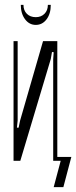

<svg xmlns="http://www.w3.org/2000/svg" viewBox="-20 -665 315 794"><path d="M217 -495V0H200V-420L202 -449L195 -450L190 -421L64 0H36V-495H53V-167L50 -137H57L63 -166L158 -495ZM202 109 231 0H213V-16H275L242 109ZM178 -645H190Q190 -608 172.5 -585Q155 -562 128 -562Q101 -562 83.5 -585.5Q66 -609 66 -645H77Q77 -622 91 -608Q105 -594 128 -594Q150 -594 164 -608Q178 -622 178 -645Z"/></svg>

Font: Moniqa Cond Heading
Style: Regular
Weight: 400
Width: 3
Designer: Rajesh Rajput
Foundry: Rajesh Rajput
Version: Version 1.000